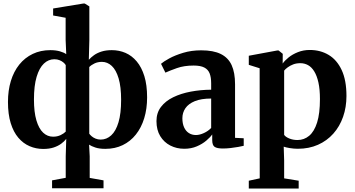

<svg xmlns="http://www.w3.org/2000/svg" viewBox="-20 -839 2029 1097"><path d="M277.5 236.5V191.5L355.5 177V54L358.5 -45.5Q347.5 -31 329.5 -17.8Q311.5 -4.5 286.2 3.8Q261 12 227 12Q185.5 12 149 -3.8Q112.5 -19.5 84.8 -52Q57 -84.5 41.2 -135.5Q25.5 -186.5 25.5 -256.5Q25.5 -322 42 -376.2Q58.5 -430.5 90.2 -470Q122 -509.5 167 -531Q212 -552.5 267.5 -552.5Q298.5 -552.5 322 -545.8Q345.5 -539 358.5 -529.5L355 -610.5V-737.5L283.5 -750.5V-790.5L457 -819H464L490.5 -802.5V-610.5L487.5 -497.5Q499.5 -511 517.2 -523.8Q535 -536.5 560.2 -544.5Q585.5 -552.5 619 -552.5Q660.5 -552.5 697 -536.8Q733.5 -521 761.2 -488Q789 -455 804.8 -404Q820.5 -353 820.5 -282.5Q820.5 -217.5 804 -163.5Q787.5 -109.5 756.2 -70.2Q725 -31 681 -9.8Q637 11.5 582 11.5Q548 11.5 525.2 4Q502.5 -3.5 489 -12.5L492.5 54V177.5L571.5 191.5V236.5ZM283.5 -58Q307.5 -58 326.5 -67.2Q345.5 -76.5 355.5 -87V-467Q351.5 -474.5 342.2 -482.2Q333 -490 320 -495.2Q307 -500.5 290.5 -500.5Q257 -500.5 230.8 -475.8Q204.5 -451 189.2 -400Q174 -349 174 -270.5Q174 -198.5 188 -151.2Q202 -104 226.5 -81Q251 -58 283.5 -58ZM555.5 -41.5Q589 -41.5 615.5 -65.8Q642 -90 657 -140.2Q672 -190.5 672 -269Q672 -343 657.8 -391Q643.5 -439 618.8 -462.2Q594 -485.5 562.5 -485.5Q538.5 -485.5 519.8 -476.5Q501 -467.5 490 -456V-75Q495 -68 504 -60.2Q513 -52.5 526.2 -47Q539.5 -41.5 555.5 -41.5Z M1032.5 11Q989 11 953 -7.5Q917 -26 895.5 -61.2Q874 -96.5 874 -147Q874 -194.5 899.8 -228.2Q925.5 -262 969.8 -283.5Q1014 -305 1070 -315.5Q1126 -326 1186.5 -326.5V-363Q1186.5 -397 1177.8 -419.5Q1169 -442 1147.2 -453.2Q1125.5 -464.5 1086.5 -464.5Q1032 -464.5 990.5 -449.8Q949 -435 925 -424L900 -474.5Q914 -487 946.8 -505Q979.5 -523 1026.5 -537.2Q1073.5 -551.5 1129.5 -551.5Q1199 -551.5 1241.5 -530.5Q1284 -509.5 1303.5 -466.8Q1323 -424 1323 -357.5V-51.5L1372.5 -49V-6Q1361.5 -3 1341.2 0.5Q1321 4 1297.8 6.8Q1274.5 9.5 1253.5 9.5Q1220.5 9.5 1206.5 0.2Q1192.5 -9 1192.5 -39V-71Q1181.5 -55 1159 -35.8Q1136.5 -16.5 1104.5 -2.8Q1072.5 11 1032.5 11ZM1099.5 -67.5Q1120.5 -67.5 1145 -78.8Q1169.5 -90 1186.5 -108V-276Q1129.5 -276 1093 -261Q1056.5 -246 1039.2 -220.5Q1022 -195 1022 -163.5Q1022 -133 1031.8 -111.5Q1041.5 -90 1059 -78.8Q1076.5 -67.5 1099.5 -67.5Z M1401.5 238V193.5L1464 180L1463.5 -449L1401.5 -468.5V-520.5L1563.5 -550.5H1572L1595.5 -531.5L1595 -476Q1607 -493 1629.2 -511Q1651.5 -529 1682.5 -541.2Q1713.5 -553.5 1750 -553.5Q1810.5 -553.5 1857.8 -525.2Q1905 -497 1932.2 -438.8Q1959.5 -380.5 1959.5 -290.5Q1959.5 -226.5 1940.2 -171.5Q1921 -116.5 1884.5 -75.5Q1848 -34.5 1796.8 -11.8Q1745.5 11 1682 11Q1659 11 1636.2 7.2Q1613.5 3.5 1601 -1L1603.5 77V180L1686.5 193.5V238ZM1680 -39Q1717.5 -39 1746.5 -63.2Q1775.5 -87.5 1791.8 -139Q1808 -190.5 1808 -273Q1808 -329 1799.2 -368Q1790.5 -407 1775.2 -431.5Q1760 -456 1739.8 -467Q1719.5 -478 1696 -478Q1673 -478 1655 -471Q1637 -464 1623.8 -454.2Q1610.5 -444.5 1603.5 -435.5V-68.5Q1611 -57 1632.2 -48Q1653.5 -39 1680 -39Z"/></svg>

Font: Merriweather 60pt
Style: Bold
Weight: 700
Version: Version 2.100